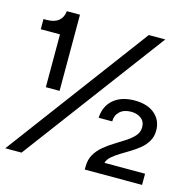

<svg xmlns="http://www.w3.org/2000/svg" viewBox="-106 -837 950 945"><g transform="rotate(15 368.5 -365.0)"><path d="M117 -342V-611H19V-663H36Q74 -663 95.5 -680.5Q117 -698 120 -730H187V-342ZM2 0 540 -721H624L85 0ZM407 0V-15Q407 -51 422.5 -77.5Q438 -104 463 -124.5Q488 -145 516 -162Q544 -179 569 -195.5Q594 -212 610 -230.5Q626 -249 626 -274Q626 -303 605.5 -318.5Q585 -334 555 -334Q518 -334 497 -314.5Q476 -295 476 -264H407Q410 -324 450 -358Q490 -392 557 -392Q623 -392 660 -360Q697 -328 697 -276Q697 -246 683.5 -222.5Q670 -199 648.5 -181Q627 -163 602 -148Q577 -133 553.5 -118.5Q530 -104 513.5 -89.5Q497 -75 492 -57H699V0Z"/></g></svg>

Font: Mona Sans SemiExpanded Medium
Style: Regular
Weight: 500
Width: 6
Designer: Deni Anggara
Foundry: GitHub
Version: Version 2.000